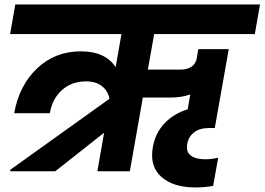

<svg xmlns="http://www.w3.org/2000/svg" viewBox="-20 -760 1174 852"><path d="M412.1 0 441.9 -170.9 225.1 0H24.9L25.9 -6.8L465.8 -321.8Q459 -356.9 432.1 -377.9Q405.3 -398.9 361.8 -398.9Q298.3 -398.9 255.1 -360.4Q211.9 -321.8 201.2 -257.8H43Q64.9 -380.9 144.5 -456.5Q224.1 -532.2 338.9 -532.2Q447.3 -532.2 493.2 -461.9L519 -608.9H24.9L47.9 -740.2H1133.8L1110.8 -608.9H664.1L636.2 -451.2H780.8Q838.4 -451.2 852.1 -496.1L859.9 -542H995.1L933.1 -191.9H907.2Q865.7 -191.9 840.6 -172.1Q815.4 -152.3 811 -121.1Q804.7 -85.9 826.9 -69.6Q849.1 -53.2 890.1 -53.2Q918.5 -53.2 948.2 -60.1L925.8 64.9Q887.2 71.8 847.2 71.8Q749 71.8 696 24.9Q643.1 -22 658.2 -106.9Q669.4 -169.9 710.2 -212.9Q751 -255.9 813 -274.9L824.2 -340.8Q785.2 -327.1 735.8 -327.1H613.8L556.2 0Z"/></svg>

Font: Poppins
Style: Bold Italic
Weight: 700
Italic angle: -10°
Designer: Ninad Kale (Devanagari), Jonny Pinhorn (Latin)
Foundry: Indian Type Foundry
Version: Version 3.200;PS 1.000;hotconv 16.6.54;makeotf.lib2.5.65590